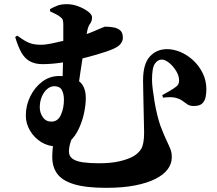

<svg xmlns="http://www.w3.org/2000/svg" viewBox="-20 -837 1040 922"><path d="M63 -666Q87 -648 104.5 -638.5Q122 -629 138.5 -625.5Q155 -622 176 -622Q198 -622 229.5 -628.5Q261 -635 293 -643Q325 -651 346 -657Q367 -663 391 -671.5Q415 -680 435.5 -689Q456 -698 469.5 -703.5Q483 -709 484 -709Q505 -709 525 -705.5Q545 -702 557.5 -691Q570 -680 570 -655Q570 -640 558 -625Q546 -610 509 -596Q482 -586 443 -574.5Q404 -563 360 -552.5Q316 -542 270.5 -535.5Q225 -529 184 -529Q148 -529 123 -543Q98 -557 82 -586Q66 -615 53 -659ZM221 -782Q221 -782 220.5 -787Q220 -792 220 -793Q239 -804 257 -810.5Q275 -817 301 -817Q329 -817 356.5 -806.5Q384 -796 403 -781.5Q422 -767 422 -754Q422 -735 412.5 -723Q403 -711 398 -684Q394 -662 388.5 -630.5Q383 -599 377 -562Q371 -525 365.5 -487Q360 -449 355 -413L280 -437Q281 -476 282 -515.5Q283 -555 283.5 -592Q284 -629 284 -661Q284 -693 284 -717Q284 -733 281.5 -741Q279 -749 269 -756Q260 -763 248.5 -769Q237 -775 221 -782ZM392 -365Q392 -335 384 -296Q376 -257 359 -220Q342 -183 315.5 -158.5Q289 -134 252 -134Q211 -134 177.5 -155Q144 -176 124 -210Q104 -244 104 -282Q104 -331 125.5 -374.5Q147 -418 183 -445Q219 -472 264 -472Q324 -472 358 -448Q392 -424 392 -365ZM287 -358Q287 -386 277 -404.5Q267 -423 241 -423Q222 -423 206 -409Q190 -395 180.5 -372Q171 -349 171 -321Q171 -296 185.5 -274.5Q200 -253 227 -253Q258 -253 272.5 -285.5Q287 -318 287 -358ZM341 -213Q329 -185 320 -158Q311 -131 311 -110Q311 -87 328.5 -74.5Q346 -62 378.5 -57.5Q411 -53 455 -53Q512 -53 551.5 -62Q591 -71 616 -84Q644 -99 658 -122Q672 -145 672 -200Q672 -221 671 -252.5Q670 -284 669.5 -320.5Q669 -357 668 -391.5Q667 -426 667 -451Q667 -530 699.5 -565.5Q732 -601 782 -601Q814 -601 847 -587Q880 -573 908 -547Q936 -521 953.5 -485.5Q971 -450 971 -408Q971 -390 967.5 -371.5Q964 -353 951.5 -340.5Q939 -328 911 -328Q892 -328 880.5 -335.5Q869 -343 856.5 -352.5Q844 -362 823 -367.5Q802 -373 763 -368L759 -380Q777 -390 796 -401Q815 -412 826 -421Q834 -427 837 -434Q840 -441 840 -451Q840 -473 826 -496Q812 -519 792.5 -535Q773 -551 757 -551Q738 -551 724 -531.5Q710 -512 710 -454Q710 -436 713.5 -407.5Q717 -379 722.5 -346.5Q728 -314 735.5 -284Q743 -254 750 -234Q768 -187 780 -162Q792 -137 798.5 -120.5Q805 -104 805 -82Q805 -51 785.5 -24.5Q766 2 726.5 22Q687 42 628 53.5Q569 65 490 65Q392 65 335 47.5Q278 30 254.5 -3Q231 -36 231 -82Q231 -121 237.5 -153.5Q244 -186 248 -213Z"/></svg>

Font: Noto Serif JP Black
Style: Regular
Weight: 900
Designer: Ryoko NISHIZUKA 西塚涼子 (kana & ideographs); Frank Grießhammer (Latin, Greek & Cyrillic); Wenlong ZHANG 张文龙 (bopomofo); San
Foundry: Adobe
Version: Version 2.003-H1;hotconv 1.1.1;makeotfexe 2.6.0